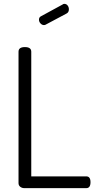

<svg xmlns="http://www.w3.org/2000/svg" viewBox="-20 -975 503 995"><path d="M76 -26V-707Q76 -731 109 -731Q142 -731 142 -707V-61H427Q449 -61 449 -31Q449 0 427 0H106Q94 0 85 -7Q76 -14 76 -26ZM182 -873Q182 -886 193 -891L305 -952Q308 -955 313 -955Q324 -955 330.5 -946.5Q337 -938 337 -927Q337 -911 325 -905L218 -848Q214 -845 208 -845Q198 -845 190 -853.5Q182 -862 182 -873Z"/></svg>

Font: Terminal Dosis
Style: Regular
Weight: 400
Designer: Edgar Tolentino, Pablo Impallari, Igino Marini
Foundry: Edgar Tolentino, Pablo Impallari, Igino Marini
Version: Version 1.007